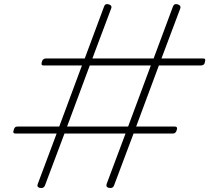

<svg xmlns="http://www.w3.org/2000/svg" viewBox="-20 -916 1042 956"><path d="M176 19Q162 14 168 0L262 -251H58Q49 -251 47 -255Q45 -259 48 -268Q50 -277 54.5 -281.5Q59 -286 68 -286H275L388 -590H198Q189 -590 187.5 -594Q186 -598 188 -606Q190 -616 195.5 -620.5Q201 -625 209 -625H402L498 -883Q503 -900 523 -894Q539 -888 534 -875L440 -625H745L841 -883Q847 -900 866 -894Q882 -888 878 -875L784 -625H991Q1000 -625 1001.5 -620.5Q1003 -616 1000 -606Q999 -598 993.5 -594Q988 -590 980 -590H771L658 -286H850Q858 -286 860.5 -281.5Q863 -277 860 -268Q857 -259 852.5 -255Q848 -251 840 -251H645L548 7Q542 24 520 19Q512 16 510.5 11.5Q509 7 511 0L605 -251H301L204 7Q198 24 176 19ZM314 -286H618L731 -590H427Z"/></svg>

Font: Playwrite MX Thin
Style: Regular
Weight: 250
Designer: Veronika Burian, José Scaglione
Foundry: TypeTogether
Version: Version 1.002